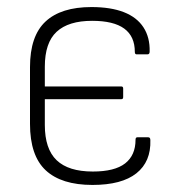

<svg xmlns="http://www.w3.org/2000/svg" viewBox="-20 -513 509 544"><path d="M242 11Q154 11 109.5 -30.5Q65 -72 65 -162V-323Q65 -411 109 -452Q153 -493 239 -493Q294 -493 331 -478.5Q368 -464 386.5 -435.5Q405 -407 404 -367Q404 -359 398 -359H367Q362 -359 362 -366Q362 -410 332 -432Q302 -454 241 -454Q174 -454 140.5 -423Q107 -392 107 -324V-268H324Q329 -268 329 -262V-238Q329 -232 324 -232H107V-159Q107 -91 140.5 -59Q174 -27 243 -27Q305 -27 334.5 -50Q364 -73 364 -117Q364 -124 369 -124H400Q406 -124 406 -116Q408 -55 366.5 -22Q325 11 242 11Z"/></svg>

Font: Sofia Sans Semi Condensed ExtraLight
Style: Regular
Weight: 250
Version: Version 4.100